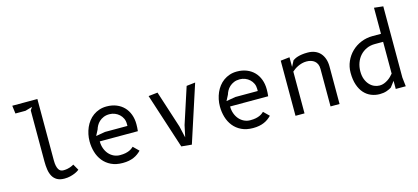

<svg xmlns="http://www.w3.org/2000/svg" viewBox="-64 -1325 4028 1850"><g transform="rotate(-15 1950.0 -400.0)"><path d="M255 -710 275 -740 205 -720H104.5L94.5 -800H345V-188Q345 -155 350 -132.8Q355 -110.5 363.5 -96.8Q372 -83 384 -77.2Q396 -71.5 410 -71.5Q430 -71.5 446.8 -74.5Q463.5 -77.5 476.8 -82Q490 -86.5 499.8 -91.5Q509.5 -96.5 515.5 -100L550 -39.5Q546 -36 533.5 -28Q521 -20 501.8 -12Q482.5 -4 456.8 2.2Q431 8.5 400 8.5Q355 8.5 326.5 -8Q298 -24.5 282.2 -53Q266.5 -81.5 260.8 -119.2Q255 -157 255 -200V-709.5Z M1167 -64.5Q1151.5 -48.5 1133 -35Q1114.5 -21.5 1092 -11.8Q1069.5 -2 1042.2 3.2Q1015 8.5 981.5 8.5Q915 8.5 866.5 -15Q818 -38.5 786.5 -78Q755 -117.5 740 -168.5Q725 -219.5 725 -275Q725 -310.5 732.2 -345.2Q739.5 -380 753.2 -411.5Q767 -443 787.8 -470Q808.5 -497 835.8 -516.5Q863 -536 896.2 -547.2Q929.5 -558.5 969 -558.5Q1023 -558.5 1066.5 -541Q1110 -523.5 1140.5 -492Q1171 -460.5 1187.5 -416.2Q1204 -372 1204 -319Q1204 -303.5 1203 -285Q1202 -266.5 1200 -250H820Q820 -211.5 832 -178.8Q844 -146 864.8 -122.2Q885.5 -98.5 913.8 -85Q942 -71.5 975 -71.5Q1007 -71.5 1029.8 -76.2Q1052.5 -81 1068.2 -88Q1084 -95 1094.5 -103Q1105 -111 1112.5 -118ZM1116 -325V-347Q1116 -375.5 1104.8 -399.5Q1093.5 -423.5 1074.2 -441.2Q1055 -459 1029.8 -469Q1004.5 -479 976.5 -479Q943 -479 917.8 -468.2Q892.5 -457.5 874.5 -440.8Q856.5 -424 845.5 -404Q834.5 -384 829.5 -366L800 -309L892.5 -325Z M1854.5 -560 1669 10 1566 0 1387.5 -550 1479 -560 1598.5 -190.5 1625 -74.5 1650 -190.5 1767 -550Z M2467 -64.5Q2451.5 -48.5 2433 -35Q2414.5 -21.5 2392 -11.8Q2369.5 -2 2342.2 3.2Q2315 8.5 2281.5 8.5Q2215 8.5 2166.5 -15Q2118 -38.5 2086.5 -78Q2055 -117.5 2040 -168.5Q2025 -219.5 2025 -275Q2025 -310.5 2032.2 -345.2Q2039.5 -380 2053.2 -411.5Q2067 -443 2087.8 -470Q2108.5 -497 2135.8 -516.5Q2163 -536 2196.2 -547.2Q2229.5 -558.5 2269 -558.5Q2323 -558.5 2366.5 -541Q2410 -523.5 2440.5 -492Q2471 -460.5 2487.5 -416.2Q2504 -372 2504 -319Q2504 -303.5 2503 -285Q2502 -266.5 2500 -250H2120Q2120 -211.5 2132 -178.8Q2144 -146 2164.8 -122.2Q2185.5 -98.5 2213.8 -85Q2242 -71.5 2275 -71.5Q2307 -71.5 2329.8 -76.2Q2352.5 -81 2368.2 -88Q2384 -95 2394.5 -103Q2405 -111 2412.5 -118ZM2416 -325V-347Q2416 -375.5 2404.8 -399.5Q2393.5 -423.5 2374.2 -441.2Q2355 -459 2329.8 -469Q2304.5 -479 2276.5 -479Q2243 -479 2217.8 -468.2Q2192.5 -457.5 2174.5 -440.8Q2156.5 -424 2145.5 -404Q2134.5 -384 2129.5 -366L2100 -309L2192.5 -325Z M2795.5 0H2705.5V-550L2795.5 -560V-463.5L2826 -522Q2835 -528 2847.2 -534.5Q2859.5 -541 2877 -546.2Q2894.5 -551.5 2918.5 -555Q2942.5 -558.5 2975 -558.5Q3014.5 -558.5 3046.2 -545.8Q3078 -533 3099.8 -509Q3121.5 -485 3133.2 -451Q3145 -417 3145 -375V0H3055V-375Q3055 -402 3046.2 -421.5Q3037.5 -441 3022 -453.8Q3006.5 -466.5 2986 -472.5Q2965.5 -478.5 2942.5 -478.5Q2918.5 -478.5 2896.2 -472.5Q2874 -466.5 2855 -457.2Q2836 -448 2820.8 -437.2Q2805.5 -426.5 2795.5 -417Z M3623 -470Q3577 -470 3539.5 -452.8Q3502 -435.5 3475.2 -406Q3448.5 -376.5 3434 -336.5Q3419.5 -296.5 3419.5 -251Q3419.5 -206.5 3432.2 -173Q3445 -139.5 3465.8 -117Q3486.5 -94.5 3512.5 -83.2Q3538.5 -72 3565 -72Q3588.5 -72 3609.5 -80Q3630.5 -88 3648.5 -100Q3666.5 -112 3681 -126.2Q3695.5 -140.5 3705.5 -153V-470ZM3705.5 0V-81L3662.5 -24.5Q3644.5 -12.5 3614.5 -2Q3584.5 8.5 3545.5 8.5Q3500.5 8.5 3460.5 -7.8Q3420.5 -24 3390.5 -57.2Q3360.5 -90.5 3343 -141.8Q3325.5 -193 3325.5 -263Q3325.5 -323 3348.8 -375.2Q3372 -427.5 3412 -466.5Q3452 -505.5 3506.2 -527.8Q3560.5 -550 3622.5 -550H3705.5V-810L3795.5 -800V-90L3805.5 0Z"/></g></svg>

Font: B612 Mono
Style: Regular
Weight: 400
Version: Version 1.005